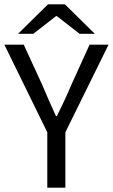

<svg xmlns="http://www.w3.org/2000/svg" viewBox="-21 -861 518 881"><path d="M196 0V-254L-1 -656H88L173 -471Q188 -435 203.5 -400Q219 -365 236 -328H240Q258 -365 274.5 -400Q291 -435 306 -471L390 -656H477L279 -254V0ZM62 -706 199 -841H277L414 -706H344L240 -787H236L132 -706Z"/></svg>

Font: Source Sans 3
Style: Regular
Weight: 400
Designer: Paul D. Hunt
Foundry: Adobe
Version: Version 3.046;hotconv 1.0.118;makeotfexe 2.5.65603